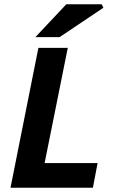

<svg xmlns="http://www.w3.org/2000/svg" viewBox="-20 -875 540 895"><path d="M29 0 159 -652H296L188 -115H435L413 0ZM145 -702 289 -855H454L462 -839L258 -702Z"/></svg>

Font: Source Sans 3
Style: Bold Italic
Weight: 700
Italic angle: -11°
Designer: Paul D. Hunt
Foundry: Adobe
Version: Version 3.052;hotconv 1.1.0;makeotfexe 2.6.0